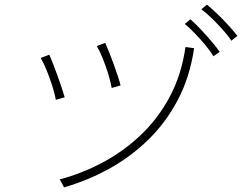

<svg xmlns="http://www.w3.org/2000/svg" viewBox="-20 -846 1040 825"><path d="M255 -41Q255 -42 250.5 -50Q246 -58 241.5 -66.5Q237 -75 236 -75Q331 -100 420.5 -147.5Q510 -195 584.5 -265.5Q659 -336 709.5 -430.5Q760 -525 777 -644L814 -639Q796 -515 744 -416.5Q692 -318 615.5 -244Q539 -170 446.5 -119.5Q354 -69 255 -41ZM220 -417Q215 -445 204 -479Q193 -513 180 -545Q167 -577 155 -597L192 -611Q198 -598 207 -574.5Q216 -551 226 -524Q236 -497 244.5 -471Q253 -445 258 -428ZM460 -468Q455 -496 444.5 -530Q434 -564 421 -596Q408 -628 396 -648L432 -662Q438 -649 447.5 -625.5Q457 -602 467 -574.5Q477 -547 485.5 -521.5Q494 -496 498 -479ZM974 -671Q961 -692 937.5 -718Q914 -744 889.5 -768Q865 -792 845 -806L869 -826Q887 -812 913 -787Q939 -762 963 -735.5Q987 -709 1000 -692ZM897 -604Q885 -625 863 -651.5Q841 -678 817 -703Q793 -728 774 -743L798 -763Q816 -748 841 -721.5Q866 -695 889 -668Q912 -641 924 -623Z"/></svg>

Font: Zen Kaku Gothic New Light
Style: Regular
Weight: 300
Designer: Yoshimichi Ohira
Foundry: Positype
Version: Version 1.002